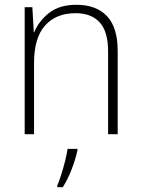

<svg xmlns="http://www.w3.org/2000/svg" viewBox="-20 -560 589 801"><path d="M299 -540Q381 -540 426 -493Q471 -446 471 -347V0H431V-345Q431 -428 396 -466.5Q361 -505 295 -505Q214 -505 168 -453.5Q122 -402 122 -297V0H83V-530H115L121 -426H123Q141 -471 184 -505.5Q227 -540 299 -540ZM303 61V68Q295 104 279.5 145Q264 186 242 221H219V214Q226 198 235 170Q244 142 251.5 112Q259 82 262 61Z"/></svg>

Font: Noto Sans Disp ExtLt
Style: Regular
Weight: 200
Designer: Monotype Design Team
Foundry: Monotype Imaging Inc.
Version: Version 2.000;GOOG;noto-source:20170915:90ef993387c0